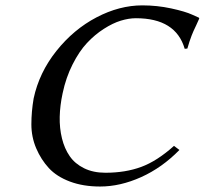

<svg xmlns="http://www.w3.org/2000/svg" viewBox="-20 -678 755 708"><path d="M504.9 -658.2Q559.1 -658.2 611.1 -647Q663.1 -635.7 688.5 -624L713.4 -612.8L714.8 -609.9Q710.9 -600.6 703.6 -585Q696.3 -569.3 693.6 -563.7Q690.9 -558.1 686.5 -546.6Q682.1 -535.2 678.7 -524.7Q675.3 -514.2 670.9 -499L661.1 -498Q628.4 -610.8 481 -610.8Q455.1 -610.8 425.5 -601.8Q396 -592.8 362.8 -571.5Q329.6 -550.3 300.8 -519.5Q272 -488.8 247.6 -440.4Q223.1 -392.1 210.9 -334Q201.2 -289.1 200.2 -247.3Q199.2 -205.6 208.5 -167.7Q217.8 -129.9 237.1 -102.1Q256.3 -74.2 290 -57.6Q323.7 -41 368.7 -41Q442.4 -41 500.7 -62.5Q559.1 -84 621.6 -140.1L641.6 -125Q577.6 -59.6 500.5 -24.9Q423.3 9.8 349.1 9.8Q286.6 9.8 237.8 -8.5Q189 -26.9 160.2 -58.1Q131.3 -89.4 113.5 -131.1Q95.7 -172.9 95.7 -219.5Q95.7 -266.1 104 -314.9Q124.5 -410.6 188 -490.2Q251.5 -569.8 335.9 -614Q420.4 -658.2 504.9 -658.2Z"/></svg>

Font: Linux Biolinum O
Style: Italic
Weight: 400
Italic angle: -12°
Designer: Philipp H. Poll
Foundry: Philipp H. Poll
Version: Version 1.1.3